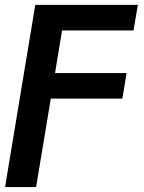

<svg xmlns="http://www.w3.org/2000/svg" viewBox="-38 -549 579 773"><path d="M-17.6 204.1 104 -529.3H517.1L499.5 -426.3H211.9L183.6 -254.9H471.7L454.6 -151.9H166.5L107.4 204.1Z"/></svg>

Font: Inter 24pt SemiBold
Style: Italic
Weight: 600
Italic angle: -9.3988°
Designer: Rasmus Andersson
Foundry: rsms
Version: Version 4.001;git-66647c0bb